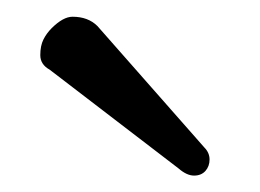

<svg xmlns="http://www.w3.org/2000/svg" viewBox="-20 -752 317 234"><path d="M40.5 -667.1Q29.1 -673.4 29.1 -684.8Q29.1 -696.2 32.9 -703.8Q36.7 -711.4 43 -717.7Q57 -731.6 68.4 -731.6Q87.3 -731.6 98.7 -720.3L229.1 -572.2Q235.4 -565.8 235.4 -557.6Q235.4 -549.4 230.4 -543.7Q225.3 -538 216.5 -538Q207.6 -538 197.5 -546.8Z"/></svg>

Font: Mandali
Style: Regular
Weight: 400
Designer: Purushoth Kumar Guthula
Foundry: Silikandhra, Hyderabad
Version: Version 1.0.5; ttfautohint (v1.2.25-373a) -l 7 -r 28 -G 50 -